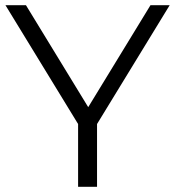

<svg xmlns="http://www.w3.org/2000/svg" viewBox="-20 -720 675 740"><path d="M354 -242V0H281V-242L1 -700H80L320 -307L560 -700H634Z"/></svg>

Font: Modern
Style: Small
Weight: 400
Designer: Julieta Ulanovsky
Foundry: Julieta Ulanovsky
Version: Version 8.000